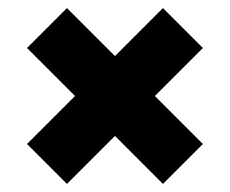

<svg xmlns="http://www.w3.org/2000/svg" viewBox="-20 -550 570 476"><path d="M47 -193 384 -530 483 -431 146 -94ZM384 -94 47 -431 146 -530 483 -193Z"/></svg>

Font: Changa ExtraLight ExtraBold
Style: Regular
Weight: 800
Version: Version 3.002; ttfautohint (v1.8.2)